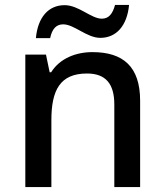

<svg xmlns="http://www.w3.org/2000/svg" viewBox="-20 -761 670 781"><path d="M126 -606H184C192 -644 209 -662 237 -662C282 -662 333 -607 388 -607C453 -607 497 -656 505 -741H448C438 -704 422 -685 394 -685C351 -685 300 -740 243 -740C178 -740 134 -692 126 -606ZM356 -549C288 -549 223 -523 188 -467H182L167 -539H83V0H189V-272C189 -394 224 -462 334 -462C410 -462 445 -420 445 -336V0H550V-351C550 -490 481 -549 356 -549Z"/></svg>

Font: Noto Sans Malayalam Medium
Style: Regular
Weight: 500
Designer: Jelle Bosma - Monotype Design Team
Foundry: Monotype Imaging Inc.
Version: Version 2.104